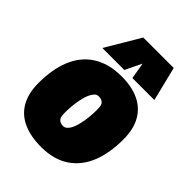

<svg xmlns="http://www.w3.org/2000/svg" viewBox="-227 -902 1025 1025"><g transform="rotate(45 285.0 -389.5)"><path d="M271 10Q190 10 133.5 -16Q77 -42 48 -94Q19 -146 19 -222Q19 -273 26.5 -317.5Q34 -362 49.5 -400Q65 -438 88.5 -467.5Q112 -497 144.5 -518Q177 -539 218 -550Q259 -561 309 -561Q386 -561 440.5 -535Q495 -509 524 -457.5Q553 -406 553 -329Q553 -279 545.5 -234Q538 -189 523 -151.5Q508 -114 484.5 -84Q461 -54 430 -33Q399 -12 359 -1Q319 10 271 10ZM276 -152Q289 -153 299 -163Q309 -173 316.5 -189.5Q324 -206 329 -227.5Q334 -249 337 -271.5Q340 -294 341 -316.5Q342 -339 341 -357Q340 -382 326.5 -391Q313 -400 296 -399Q283 -399 273 -388.5Q263 -378 255.5 -361.5Q248 -345 243 -323.5Q238 -302 235 -279.5Q232 -257 231 -235Q230 -213 231 -194Q233 -169 246 -160Q259 -151 276 -152ZM128 -595 243 -789H473L521 -595H355L339 -688L294 -595Z"/></g></svg>

Font: Georama ExtraCondensed Thin Black
Style: Italic
Weight: 900
Italic angle: -9°
Version: Version 1.001